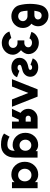

<svg xmlns="http://www.w3.org/2000/svg" viewBox="1370 -2122 966 3745"><g transform="rotate(90 1852.5 -249.0)"><path d="M282 -712Q213 -712 158 -672Q103 -632 84 -569Q57 -482 55 -367Q54 -309 60.5 -252.5Q67 -196 81 -142Q99 -73 160 -31Q220 12 296 12Q392 12 459 -53Q525 -119 525 -212Q525 -270 499 -317Q488 -336 474 -351.5Q460 -367 442 -380Q453 -391 461.5 -404Q470 -417 476 -431Q492 -468 492 -508Q492 -593 431 -652Q371 -712 282 -712ZM282 -579Q315 -579 337 -558Q359 -537 359 -506Q359 -477 335 -457Q311 -437 277 -437H189Q193 -466 199 -492Q205 -518 211 -533Q216 -543 222.5 -551Q229 -559 238 -566Q258 -579 282 -579ZM188 -303H290Q333 -303 362 -277Q392 -251 392 -214Q392 -175 365 -148Q337 -121 296 -121Q266 -121 241 -137Q229 -145 220.5 -155Q212 -165 207 -177Q200 -198 195 -229.5Q190 -261 188 -303Z M815 -524Q742 -524 681 -483Q620 -443 602 -379L729 -341Q737 -363 758 -376Q769 -384 783.5 -387.5Q798 -391 815 -391Q850 -391 876 -371Q902 -351 902 -318Q902 -284 877 -263Q852 -241 816 -241H768V-108H816Q857 -108 886 -83Q914 -59 914 -21Q914 17 885 41Q856 65 817 65Q801 65 786.5 61.5Q772 58 759 52Q745 45 736 35.5Q727 26 722 13L594 50Q605 83 625.5 109.5Q646 136 678 157Q741 199 816 199Q911 199 979 136Q1047 72 1047 -18Q1047 -65 1018 -111Q1006 -128 991.5 -144.5Q977 -161 959 -176Q995 -209 1013 -243Q1024 -262 1029.5 -281Q1035 -300 1035 -319Q1035 -405 970 -465Q905 -524 815 -524Z M1118 -405Q1165 -389 1190.5 -380Q1216 -371 1227 -367Q1238 -363 1240.5 -362.5Q1243 -362 1243 -362Q1248 -377 1262 -385Q1276 -393 1294 -393Q1317 -393 1330 -382Q1343 -370 1343 -354Q1341 -331 1297 -321Q1286 -319 1277 -317Q1268 -315 1261 -313Q1199 -299 1162 -267Q1107 -220 1107 -147Q1107 -69 1168 -25Q1217 12 1296 12Q1362 11 1413 -17Q1465 -45 1486 -99Q1439 -116 1413 -125.5Q1387 -135 1376 -139Q1365 -143 1362.5 -143.5Q1360 -144 1360 -144Q1343 -109 1301 -109Q1273 -109 1258 -121Q1242 -134 1243 -153Q1244 -177 1300 -191Q1309 -193 1317.5 -195.5Q1326 -198 1333 -200Q1367 -207 1393.5 -221Q1420 -235 1438 -256Q1457 -276 1466.5 -301.5Q1476 -327 1477 -355Q1477 -429 1423 -470Q1370 -511 1296 -512Q1228 -513 1183 -484Q1139 -457 1118 -405Z M1524 0 1722 -500H1864L2062 0H1919L1793 -319L1667 0Z M2181 -168 2102 0H2250L2312 -133Q2313 -133 2314 -133Q2315 -133 2316 -133H2352V0H2486V-500H2286Q2210 -500 2156 -446Q2102 -393 2102 -317Q2102 -241 2156 -187Q2162 -181 2168 -176.5Q2174 -172 2181 -168ZM2352 -367V-267H2286Q2265 -267 2250 -281Q2236 -296 2236 -317Q2236 -338 2250 -352Q2265 -367 2286 -367Z M2813 -377Q2860 -377 2890 -344Q2920 -310 2920 -262Q2920 -214 2890 -180Q2860 -147 2813 -147Q2766 -147 2735 -180Q2704 -214 2704 -262Q2704 -310 2735 -344Q2766 -377 2813 -377ZM2806 -511Q2705 -511 2637 -439Q2570 -366 2570 -262Q2570 -157 2637 -86Q2705 -13 2806 -13Q2871 -13 2913 -48Q2915 -51 2916.5 -52.5Q2918 -54 2920 -56V-39Q2920 21 2889 56Q2859 90 2798 90Q2713 90 2646 47L2584 155Q2660 214 2804 214Q2918 214 2985 142Q3053 70 3053 -55V-499H2928V-461Q2925 -464 2922.5 -466.5Q2920 -469 2917 -471Q2873 -511 2806 -511Z M3532 -500V-446Q3528 -450 3524.5 -454.5Q3521 -459 3516 -463Q3463 -512 3384 -512Q3277 -512 3206 -436Q3135 -360 3135 -250Q3135 -140 3206 -64Q3277 12 3384 12Q3467 12 3519 -37Q3523 -40 3525.5 -43.5Q3528 -47 3532 -50V0H3650V-500ZM3395 -380Q3448 -380 3483 -343Q3499 -324 3508 -301Q3517 -278 3517 -250Q3517 -223 3508 -199.5Q3499 -176 3483 -158Q3448 -120 3395 -120Q3341 -120 3306 -158Q3271 -196 3271 -250Q3271 -305 3306 -343Q3341 -380 3395 -380Z"/></g></svg>

Font: Unageo
Style: Bold
Weight: 700
Designer: Richard Sepsi
Foundry: Richard Sepsi
Version: Version 2.000